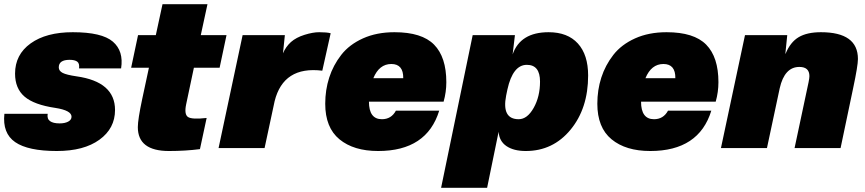

<svg xmlns="http://www.w3.org/2000/svg" viewBox="-25 -708 4138 918"><path d="M323 -554Q462 -554 514.5 -509Q567 -464 554 -381H353Q356 -405 344 -413.5Q332 -422 308 -422Q256 -422 256 -386Q256 -369 274.5 -359.5Q293 -350 341 -343Q525 -317 525 -182Q525 -94 450.5 -40Q376 14 247 14Q109 14 47.5 -28.5Q-14 -71 -4 -164H203Q199 -140 214 -129Q229 -118 260 -118Q285 -118 301 -126.5Q317 -135 317 -150Q317 -180 240 -192Q138 -207 92.5 -246Q47 -285 47 -356Q47 -447 121.5 -500.5Q196 -554 323 -554Z M865 -209Q855 -161 874 -148.5Q893 -136 963 -144L931 5Q862 14 783 14Q634 14 634 -100Q634 -136 655 -235L687 -384H602L635 -540H720L752 -688H967L935 -540H1058L1025 -384H902Z M1501 -554Q1538 -554 1556 -549L1516 -370Q1330 -393 1288 -224L1240 0H1020L1135 -540H1337L1328 -453Q1341 -484 1366 -507Q1391 -529 1431 -541.5Q1471 -554 1501 -554Z M1861 -554Q1992 -554 2050.5 -494.5Q2109 -435 2109 -315Q2109 -268 2096 -222H1739Q1739 -138 1801 -138Q1846 -138 1868 -179H2075Q2016 14 1783 14Q1666 14 1598 -42Q1530 -98 1530 -212Q1530 -278 1549 -337Q1568 -396 1606.5 -445.5Q1645 -495 1710.5 -524.5Q1776 -554 1861 -554ZM1760 -334H1903Q1904 -402 1846 -402Q1788 -402 1760 -334Z M2304 190H2084L2235 -540H2437L2426 -448Q2463 -554 2598 -554Q2689 -554 2738 -500Q2787 -446 2787 -347Q2787 -190 2703 -88Q2619 14 2489 14Q2431 14 2396.5 -9.5Q2362 -33 2359 -78ZM2395 -251Q2373 -138 2455 -138Q2496 -138 2526.5 -192Q2557 -246 2557 -318Q2557 -398 2494 -398Q2427 -398 2401 -280Z M3162 -554Q3293 -554 3351.5 -494.5Q3410 -435 3410 -315Q3410 -268 3397 -222H3040Q3040 -138 3102 -138Q3147 -138 3169 -179H3376Q3317 14 3084 14Q2967 14 2899 -42Q2831 -98 2831 -212Q2831 -278 2850 -337Q2869 -396 2907.5 -445.5Q2946 -495 3011.5 -524.5Q3077 -554 3162 -554ZM3061 -334H3204Q3205 -402 3147 -402Q3089 -402 3061 -334Z M3739 -540 3730 -451H3731Q3754 -507 3794 -530.5Q3834 -554 3900 -554Q4077 -554 4077 -426Q4077 -394 4054 -286L3994 0H3774L3841 -315Q3845 -335 3845 -344Q3845 -388 3797 -388Q3726 -388 3703 -286L3642 0H3422L3537 -540Z"/></svg>

Font: Nacelle Black
Style: Italic
Weight: 900
Italic angle: -12°
Designer: Sora Sagano
Foundry: Sora Sagano
Version: Version 1.000;FEAKit 1.0